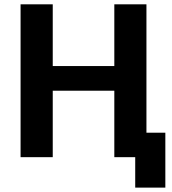

<svg xmlns="http://www.w3.org/2000/svg" viewBox="-20 -731 799 893"><path d="M75.7 0H225.3V-309.1H511.7V0H608.9V141.6H749V-113.8H661.1V-710.9H511.7V-423.8H225.3V-710.9H75.7Z"/></svg>

Font: Roboto Flex
Style: Regular
Weight: 400
Designer: Berlow after Robertson
Foundry: Google
Version: Version 3.200;gftools[0.9.32]